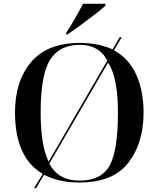

<svg xmlns="http://www.w3.org/2000/svg" viewBox="-20 -951 836 1011"><path d="M329 -770H336Q364 -789 403.5 -818Q443 -847 479.5 -875Q516 -903 535 -921V-931H417Q400 -897 372.5 -849.5Q345 -802 329 -780ZM159 40H170L212 -31Q289 10 399 10Q575 10 655.5 -93.5Q736 -197 736 -358Q736 -471 698 -556.5Q660 -642 580 -686L621 -755H610L573 -691Q537 -707 494 -716Q451 -725 400 -725Q230 -725 144.5 -625Q59 -525 59 -359Q59 -121 205 -35ZM236 -100Q194 -186 194 -358Q194 -558 244 -636.5Q294 -715 400 -715Q502 -715 545 -632ZM399 0Q286 0 240 -90L549 -621Q601 -544 601 -358Q601 -158 557 -79Q513 0 399 0Z"/></svg>

Font: Noto Serif Display Semi
Style: Regular
Weight: 600
Designer: Monotype Design Team
Foundry: Monotype Imaging Inc.
Version: Version 1.900